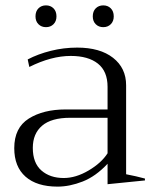

<svg xmlns="http://www.w3.org/2000/svg" viewBox="-20 -684 563 714"><path d="M112 -623Q112 -642 123 -653Q134 -664 151 -664Q168 -664 179 -653Q190 -642 190 -623Q190 -605 179 -594Q168 -583 151 -583Q134 -583 123 -594Q112 -605 112 -623ZM325 -623Q325 -642 336 -653Q347 -664 364 -664Q381 -664 392 -653Q403 -642 403 -623Q403 -605 392 -594Q381 -583 364 -583Q347 -583 336 -594Q325 -605 325 -623ZM33 -133Q33 -209 87 -243Q141 -277 224 -277H380V-361Q380 -419 344 -447.5Q308 -476 243 -476Q171 -476 89 -435L83 -463Q121 -483 169 -495Q217 -507 267 -507Q352 -507 400.5 -469Q449 -431 449 -367V-36Q486 -29 519 -20V-13L380 1V-75Q336 -28 287.5 -9Q239 10 194 10Q117 10 75 -27Q33 -64 33 -133ZM380 -114V-246H241Q171 -246 136.5 -216.5Q102 -187 102 -134Q102 -78 134 -50Q166 -22 217 -22Q262 -22 309.5 -50Q357 -78 380 -114Z"/></svg>

Font: Trirong Light
Style: Regular
Weight: 300
Designer: Katatrad Team
Foundry: CadsonDemak
Version: Version 1.001